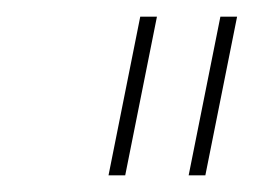

<svg xmlns="http://www.w3.org/2000/svg" viewBox="-20 -719 304 230"><path d="M168 -699 130 -509H110L148 -699ZM264 -699 226 -509H206L244 -699Z"/></svg>

Font: Gontserrat Thin
Style: Italic
Weight: 250
Italic angle: -11.3°
Designer: Julieta Ulanovsky
Foundry: Julieta Ulanovsky
Version: Version 6.001